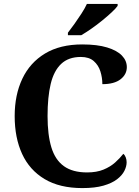

<svg xmlns="http://www.w3.org/2000/svg" viewBox="-20 -951 708 981"><path d="M401 10Q285 10 208 -36Q131 -82 93 -164.5Q55 -247 55 -358Q55 -466 94 -548.5Q133 -631 210 -677.5Q287 -724 400 -724Q477 -724 527.5 -708.5Q578 -693 603 -667Q628 -641 628 -608Q628 -571 596 -546Q564 -521 503 -521Q503 -554 493 -586Q483 -618 459 -639Q435 -660 393 -660Q330 -660 292.5 -624.5Q255 -589 239 -522Q223 -455 223 -358Q223 -262 242.5 -198Q262 -134 306.5 -102Q351 -70 425 -70Q474 -70 509 -84.5Q544 -99 568.5 -121Q593 -143 610 -165Q618 -159 622.5 -147Q627 -135 627 -122Q627 -101 615.5 -78Q604 -55 578 -35Q552 -15 508.5 -2.5Q465 10 401 10ZM327 -784Q342 -803 360.5 -829Q379 -855 396.5 -882Q414 -909 424 -931H581V-921Q572 -908 550.5 -888Q529 -868 502 -846Q475 -824 447 -804.5Q419 -785 395 -771H327Z"/></svg>

Font: Noto Serif Tamil
Style: Regular
Weight: 400
Designer: Indian Type Foundry, Tom Grace, and the Monotype Design Team
Foundry: Monotype Imaging Inc.
Version: Version 2.003